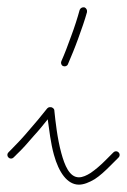

<svg xmlns="http://www.w3.org/2000/svg" viewBox="-30 -533 346 523"><path d="M137 -366C135 -361 137 -355 142 -353C147 -351 153 -353 155 -358C164 -379 174 -403 183 -428C192 -453 201 -478 207 -500C208 -506 205 -511 200 -513C194 -514 189 -511 187 -506C181 -484 173 -459 164 -435C155 -410 146 -386 137 -366ZM-7 -118C-11 -114 -11 -108 -7 -104C-3 -100 3 -100 7 -104L15 -112C30 -126 46 -144 63 -164C76 -178 88 -193 100 -208C104 -180 108 -143 117 -111C130 -64 153 -30 185 -30C198 -30 213 -36 228 -45C242 -54 256 -67 270 -81L293 -104C297 -108 297 -114 293 -118C289 -122 283 -122 279 -118L256 -95C243 -82 230 -71 217 -62C206 -55 195 -50 185 -50C159 -50 146 -83 137 -116C126 -156 121 -203 118 -232C118 -233 118 -233 118 -234C117 -234 117 -235 117 -235V-236C116 -236 116 -237 116 -237L115 -238C115 -238 115 -238 114 -239C114 -239 114 -239 113 -239C113 -240 113 -240 112 -240C112 -240 112 -240 111 -240C111 -241 110 -241 110 -241H109H106C105 -241 103 -241 102 -240H101C101 -239 101 -239 100 -239C100 -239 99 -238 98 -237C82 -217 65 -196 48 -177C32 -158 15 -140 1 -126Z"/></svg>

Font: Mistral SingleLine OTF-SVG Regular
Style: Regular
Weight: 300
Designer: François Chastanet, Élisa Garzelli, Anais Alves, Morgane Autin
Foundry: institut supérieur des arts et du design Toulouse / isdaT
Version: Version 1.000;hotconv 1.0.117;makeotfexe 2.5.65602 DEVELOPME